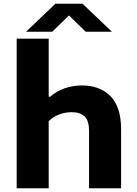

<svg xmlns="http://www.w3.org/2000/svg" viewBox="-20 -1017 738 1037"><path d="M70 -808H243V-494.5H251Q284.5 -524.5 329 -540Q373.5 -555.5 423 -555.5Q519.5 -555.5 576.8 -497.5Q634 -439.5 634 -319V0H461V-309.5Q461 -364.5 437.2 -387.8Q413.5 -411 366.5 -411Q331.5 -411 298.8 -398.5Q266 -386 243 -362.5V0H70ZM584.5 -845.5H443L352.5 -933.5L262 -845.5H120.5L279.5 -997H425.5Z"/></svg>

Font: Encode Sans Expanded
Style: Bold
Weight: 700
Width: 7
Designer: Multiple Designers
Foundry: Impallari Type
Version: Version 2.000